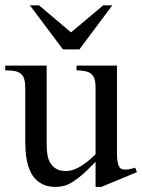

<svg xmlns="http://www.w3.org/2000/svg" viewBox="-20 -697 541 731"><path d="M365.7 14.6H343.8V-81.1Q315.4 -51.3 294.2 -32.7Q272.9 -14.2 255.6 -3.7Q238.3 6.8 223.1 10.7Q208 14.6 191.9 14.6Q166 14.6 147.2 6.6Q128.4 -1.5 115.5 -14.9Q102.5 -28.3 94.7 -45.9Q86.9 -63.5 82.8 -82.8Q78.6 -102.1 77.4 -122.1Q76.2 -142.1 76.2 -159.7V-359.9Q76.2 -381.8 72.3 -395.5Q68.4 -409.2 59.3 -416.5Q50.3 -423.8 35.6 -426.5Q21 -429.2 0 -429.2V-447.3H157.7V-147.9Q157.7 -128.9 160.2 -110.6Q162.6 -92.3 170.7 -77.9Q178.7 -63.5 193.4 -54.7Q208 -45.9 231.9 -45.9Q241.7 -45.9 253.2 -48.8Q264.6 -51.8 278.6 -59.1Q292.5 -66.4 308.6 -78.6Q324.7 -90.8 343.8 -109.4V-363.8Q343.8 -384.3 339.6 -396.7Q335.4 -409.2 326.7 -416.3Q317.9 -423.3 304.2 -426Q290.5 -428.7 271.5 -429.2V-447.3H425.3V-118.7Q425.3 -98.6 427 -85.7Q428.7 -72.8 432.4 -64.9Q436 -57.1 441.9 -54.2Q447.8 -51.3 455.6 -51.3Q462.4 -51.3 473.1 -53Q483.9 -54.7 494.6 -58.6L501.5 -41.5ZM282.2 -508.8H219.7L93.8 -676.8H128.4L250.5 -573.7L373 -676.8H407.7Z"/></svg>

Font: Doulos SIL Afr
Style: Regular
Weight: 400
Designer: Walt Agee, Victor Gaultney, Peter Martin, Debbi Hosken, Becca Hirsbrunner
Foundry: SIL International
Version: Version 5.000